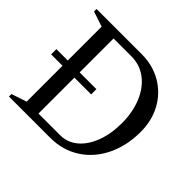

<svg xmlns="http://www.w3.org/2000/svg" viewBox="-165 -892 1085 1085"><g transform="rotate(45 377.0 -350.0)"><path d="M32 -379H352V-337H32ZM32 -20 140 -56 123 -32V-668L140 -644L32 -680V-700H392Q481 -700 551 -659.5Q621 -619 660.5 -547.5Q700 -476 700 -385Q700 -274 657 -186Q614 -98 537 -49Q460 0 362 0H32ZM200 -50H392Q449 -50 494 -87.5Q539 -125 564.5 -192Q590 -259 590 -344Q590 -432 561 -502Q532 -572 480 -611Q428 -650 362 -650H200L218 -668V-32Z"/></g></svg>

Font: Wittgenstein
Style: Regular
Weight: 400
Designer: Jörg Drees
Foundry: Jörg Drees
Version: Version 1.003;Glyphs 3.1.2 (3151)